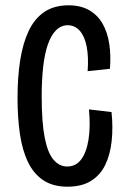

<svg xmlns="http://www.w3.org/2000/svg" viewBox="-20 -691 477 723"><path d="M234 12Q180 12 143.5 -12Q107 -36 85.5 -80.5Q64 -125 55 -186.5Q46 -248 46 -323Q46 -400 56 -464Q66 -528 88 -574.5Q110 -621 147 -646Q184 -671 238 -671Q284 -671 316 -652.5Q348 -634 366.5 -601.5Q385 -569 391.5 -525.5Q398 -482 394 -432L310 -423Q314 -476 306.5 -515Q299 -554 280.5 -575Q262 -596 235 -596Q210 -596 191 -577Q172 -558 160 -523Q148 -488 142.5 -438.5Q137 -389 137 -328Q137 -230 148.5 -172Q160 -114 182 -89Q204 -64 233 -64Q266 -64 286 -91Q306 -118 313.5 -166.5Q321 -215 315 -279L400 -269Q406 -211 400.5 -160Q395 -109 376.5 -70.5Q358 -32 323 -10Q288 12 234 12Z"/></svg>

Font: Bricolage Grotesque 36pt Condensed
Style: Regular
Weight: 400
Width: 3
Designer: Mathieu Triay
Foundry: Atelier Triay
Version: Version 1.001;gftools[0.9.33.dev8+g029e19f]